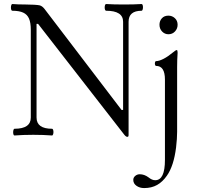

<svg xmlns="http://www.w3.org/2000/svg" viewBox="-20 -686 1003 977"><path d="M612.8 0 173.8 -564.5H166V-87.9Q166 -30.8 245.1 -30.8Q248 -30.8 250 -25.9Q252 -21 252 -14.2Q252 -7.3 250 -2Q248 3.4 245.1 3.4Q200.7 0 149.4 0Q98.1 0 53.7 3.4Q50.3 3.4 48.6 -1.5Q46.9 -6.3 46.9 -13.2Q46.9 -20 48.8 -25.4Q50.8 -30.8 53.7 -30.8Q136.7 -30.8 136.7 -87.9V-534.7Q136.7 -570.3 127.7 -591.3Q118.7 -612.3 98.1 -621.8Q77.6 -631.3 42.5 -631.3Q39.1 -631.3 37.4 -636.2Q35.6 -641.1 35.6 -647.9Q35.6 -654.8 37.6 -660.2Q39.6 -665.5 42.5 -665.5Q71.3 -663.1 110.8 -663.1Q131.3 -663.1 153.1 -661.9Q174.8 -660.6 182.1 -658.7Q194.8 -655.3 206.1 -641.1L598.6 -126.5H606.4V-575.2Q606.4 -631.3 520 -631.3Q516.6 -631.3 514.6 -636.2Q512.7 -641.1 512.7 -647.9Q512.7 -655.3 514.6 -660.4Q516.6 -665.5 520 -665.5Q558.1 -663.1 610.4 -663.1Q663.1 -663.1 700.7 -665.5Q703.6 -665.5 705.6 -660.9Q707.5 -656.2 707.5 -649.4Q707.5 -642.1 705.6 -636.7Q703.6 -631.3 700.7 -631.3Q634.3 -631.3 634.3 -575.2V0Q634.3 5.9 632.8 8.1Q631.3 10.3 627.9 10.3Q621.1 10.3 612.8 0ZM658.2 229.5Q658.2 217.3 668.2 209Q678.2 200.7 690.9 200.7Q714.4 200.7 735.4 216.3Q745.1 224.1 753.2 227.5Q761.2 231 770 231Q819.3 231 819.3 127.9V-281.2Q819.3 -350.6 774.4 -350.6Q771.5 -350.6 769.8 -354.2Q768.1 -357.9 768.1 -362.8Q768.1 -368.2 769.8 -371.6Q771.5 -375 774.4 -375Q789.6 -375 812.3 -386.7Q835 -398.4 858.4 -418Q874 -431.2 879.4 -431.2Q883.8 -431.2 883.8 -417.5Q881.3 -382.8 881.3 -345.2V-15.6Q881.3 19.5 876 64Q864.3 158.2 829.6 207.5Q807.6 239.3 779.5 255.1Q751.5 271 713.4 271Q690.9 271 674.6 259.5Q658.2 248 658.2 229.5ZM836.9 -606.4Q856 -606.4 869.9 -593.5Q883.8 -580.6 883.8 -560.1Q883.8 -540.5 870.6 -526.1Q857.4 -511.7 836.9 -511.7Q818.4 -511.7 804.9 -525.6Q791.5 -539.6 791.5 -560.1Q791.5 -579.6 803.7 -593Q815.9 -606.4 836.9 -606.4Z"/></svg>

Font: JuniusX Light
Style: Regular
Weight: 300
Designer: Peter S. Baker
Foundry: Briery Creek Software
Version: Version 1.008